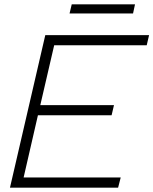

<svg xmlns="http://www.w3.org/2000/svg" viewBox="-20 -866 708 886"><path d="M26 0 189 -704H668L657 -657H230L166 -381H506L495 -334H155L89 -47H537L525 0ZM603 -846 594 -804H301L311 -846Z"/></svg>

Font: Prodigy Sans Light
Style: Italic
Weight: 300
Italic angle: -13°
Designer: Wei Huang
Foundry: Wei Huang
Version: Version 1.003; ttfautohint (v1.8.3)